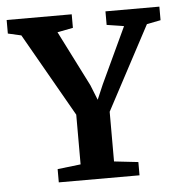

<svg xmlns="http://www.w3.org/2000/svg" viewBox="-56 -593 596 635"><g transform="rotate(-5 242.5 -275.0)"><path d="M114 0V-44L191 -53V-218L33 -495L-11 -505V-550H205V-505L153 -495L246 -311L266 -261L287 -310L374 -496L317 -505V-550H496V-505L450 -496L302 -218V-53L382 -44V0Z"/></g></svg>

Font: Aikya SemiBold
Style: Regular
Weight: 600
Designer: Neelakash Kshetrimayum (Latin subset based on Merriweather by Eben Sorkin)
Foundry: Brand New Type
Version: Version 1.00 b005